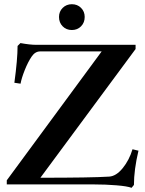

<svg xmlns="http://www.w3.org/2000/svg" viewBox="-20 -876 690 912"><path d="M260.3 -795.4Q260.3 -821.3 277.8 -838.6Q295.4 -856 321.3 -856Q347.7 -856 365 -838.6Q382.3 -821.3 382.3 -795.4Q382.3 -768.6 365 -751Q347.7 -733.4 321.3 -733.4Q294.9 -733.4 277.6 -751Q260.3 -768.6 260.3 -795.4ZM605 16.1Q584 8.3 532.7 4.2Q481.4 0 427.7 0H12.2V-19.5L462.9 -631.8H170.9Q147 -631.8 130.4 -607.4Q112.8 -581.5 97.7 -543.5Q82.5 -505.4 77.6 -478.5L48.3 -482.9Q63.5 -594.7 63.5 -657.7L77.1 -671.4Q122.1 -663.1 151.9 -663.1H624V-643.1L171.9 -31.7Q414.1 -31.7 498.5 -37.1Q531.7 -39.1 562.7 -77.1Q593.8 -115.2 609.4 -167L637.7 -160.2Q616.2 -69.3 616.2 2.4Z"/></svg>

Font: Elstob 18pt SemiBold
Style: Regular
Weight: 600
Designer: Peter S. Baker
Version: Version 1.015